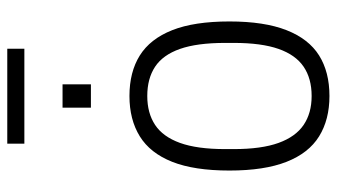

<svg xmlns="http://www.w3.org/2000/svg" viewBox="-219 -695 926 528"><g transform="rotate(-90 244.0 -431.0)"><path d="M244 12Q179 12 133 -16.5Q87 -45 63 -106Q39 -167 39 -263Q39 -360 63 -420.5Q87 -481 133 -509.5Q179 -538 244 -538Q310 -538 355.5 -509.5Q401 -481 425 -420.5Q449 -360 449 -263Q449 -167 425 -106Q401 -45 355.5 -16.5Q310 12 244 12ZM244 -37Q292 -37 324.5 -59Q357 -81 373.5 -128Q390 -175 390 -251V-275Q390 -352 373.5 -399Q357 -446 324.5 -467.5Q292 -489 244 -489Q197 -489 164.5 -467.5Q132 -446 115 -399Q98 -352 98 -275V-251Q98 -175 115 -128Q132 -81 164.5 -59Q197 -37 244 -37ZM212 -644V-722H276V-644ZM113 -827V-874H374V-827Z"/></g></svg>

Font: Archivo SemiCondensed ExtraLight
Style: Regular
Weight: 250
Width: 4
Designer: Hector Gatti
Foundry: Omnibus-Type
Version: Version 2.001